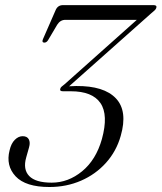

<svg xmlns="http://www.w3.org/2000/svg" viewBox="-20 -720 631 750"><path d="M451.5 -189Q434.5 -129 394 -84Q353.5 -39 296.5 -14.2Q239.5 10.5 173 10.5Q80 10.5 41 -31.2Q2 -73 17.5 -133Q23.5 -159.5 37.8 -173.8Q52 -188 68.5 -188Q86 -188 92.5 -175.8Q99 -163.5 93.5 -144.5L82.5 -105.5Q69 -58.5 94 -32.5Q119 -6.5 182 -6.5Q246.5 -6.5 300.8 -51Q355 -95.5 378 -176.5Q404 -271 372.5 -317.2Q341 -363.5 256.5 -363.5H226Q212 -363.5 215.5 -373.5Q216.5 -378 221 -381.8Q225.5 -385.5 233 -391.5L514.5 -642.5H235.5Q215.5 -642.5 203.5 -623.5L168 -563.5Q162 -553.5 153 -553.5Q142 -554 148 -567.5L198 -682Q206.5 -700 226 -700H580Q594 -700 590.5 -689Q589 -684 583.5 -679Q578 -674 569 -666.5L250 -383Q256.5 -383.5 264.8 -383.5Q273 -383.5 277.5 -384Q386.5 -385 433 -335.5Q479.5 -286 451.5 -189Z"/></svg>

Font: Fraunces 72pt S000 Light
Style: Italic
Weight: 300
Italic angle: -16°
Version: Version 1.000; ttfautohint (v1.8.3)